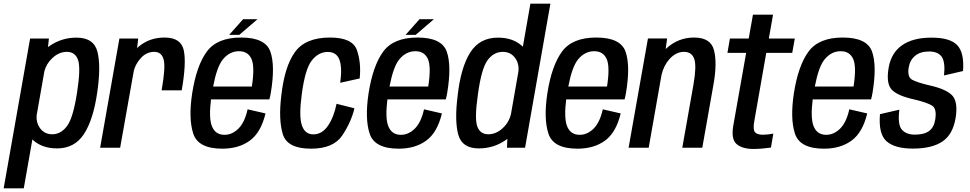

<svg xmlns="http://www.w3.org/2000/svg" viewBox="-78 -805 5287 1046"><path d="M-58 221 86 -595H188.5L183.5 -548.5Q189.5 -552.5 195.5 -557Q260 -600 338.5 -600Q433.5 -600 453 -522.5Q472.5 -445 452 -303.5Q430.5 -152.5 379.2 -74.5Q328 3.5 233 3.5Q154.5 3.5 104.5 -39.5Q101.5 -42.5 98.5 -45.5L51.5 221ZM121.5 -176Q118.5 -137 139 -108Q163.5 -73.5 207 -73.5Q253 -73.5 286.8 -117.8Q320.5 -162 342 -302.5Q362.5 -434 347.2 -478.2Q332 -522.5 286 -522.5Q242.5 -522.5 206 -487.5Q175 -458 164 -418Z M802.5 -313Q825 -440 813.5 -481.2Q802 -522.5 762.5 -522.5Q718.5 -522.5 687 -486Q660 -455 651 -419.5L576.5 0H467.5L572.5 -595H675L669 -543Q674.5 -548.5 680.5 -553.5Q738.5 -600.5 818.5 -600.5Q908.5 -600.5 923.2 -530.8Q938 -461 912 -313Z M1133 5Q1001.5 5 974.8 -77Q948 -159 969 -297Q992.5 -447.5 1048.8 -524Q1105 -600.5 1235.5 -600.5Q1367.5 -600.5 1394.8 -524Q1422 -447.5 1397.5 -300Q1394 -279 1389.5 -263.5H1071.5Q1059.5 -165 1075 -121.5Q1093 -70.5 1145 -70.5Q1186.5 -70.5 1220.8 -104.2Q1255 -138 1271 -209.5L1368.5 -187Q1343.5 -83 1283.2 -39Q1223 5 1133 5ZM1083 -333.5H1294Q1310.5 -439 1293 -481.5Q1274.5 -526 1224 -526Q1172.5 -526 1135.5 -480.5Q1103.5 -440.5 1083 -333.5ZM1170.5 -615 1246.5 -700.5H1325L1225.5 -615Z M1616.5 5Q1487 5 1462.8 -73.8Q1438.5 -152.5 1454.5 -284Q1472 -442.5 1529 -521.5Q1586 -600.5 1720 -600.5Q1842.5 -600.5 1866.5 -531.8Q1890.5 -463 1881.5 -377.5L1775.5 -354Q1787 -437.5 1771 -479.8Q1755 -522 1707.5 -522Q1657 -522 1620.2 -475Q1583.5 -428 1565.5 -287.5Q1550 -172 1566.5 -122.5Q1583 -73 1629 -73Q1676.5 -73 1708.8 -120Q1741 -167 1755.5 -239.5L1853 -215Q1835.5 -141 1787.2 -68Q1739 5 1616.5 5Z M2094 5Q1962.5 5 1935.8 -77Q1909 -159 1930 -297Q1953.5 -447.5 2009.8 -524Q2066 -600.5 2196.5 -600.5Q2328.5 -600.5 2355.8 -524Q2383 -447.5 2358.5 -300Q2355 -279 2350.5 -263.5H2032.5Q2020.5 -165 2036 -121.5Q2054 -70.5 2106 -70.5Q2147.5 -70.5 2181.8 -104.2Q2216 -138 2232 -209.5L2329.5 -187Q2304.5 -83 2244.2 -39Q2184 5 2094 5ZM2044 -333.5H2255Q2271.5 -439 2254 -481.5Q2235.5 -526 2185 -526Q2133.5 -526 2096.5 -480.5Q2064.5 -440.5 2044 -333.5ZM2131.5 -615 2207.5 -700.5H2286L2186.5 -615Z M2684 0 2686 -48.5Q2680 -44 2673.5 -39.5Q2609.5 3.5 2530.5 3.5Q2439 3.5 2418.5 -71.8Q2398 -147 2415 -282Q2432 -437 2483.5 -518.5Q2535 -600 2635 -600Q2714 -600 2763.5 -557Q2767 -554 2770.5 -550.5L2811.5 -785H2920.5L2782.5 0ZM2706 -185.5 2746 -413.5Q2751.5 -456 2729.5 -487.5Q2705 -522.5 2661.5 -522.5Q2611.5 -522.5 2578 -476.8Q2544.5 -431 2525.5 -290Q2506.5 -159 2522.2 -116.2Q2538 -73.5 2582.5 -73.5Q2626 -73.5 2662.5 -108.5Q2696.5 -141 2706 -185.5Z M3068 5Q2936.5 5 2909.8 -77Q2883 -159 2904 -297Q2927.5 -447.5 2983.8 -524Q3040 -600.5 3170.5 -600.5Q3302.5 -600.5 3329.8 -524Q3357 -447.5 3332.5 -300Q3329 -279 3324.5 -263.5H3006.5Q2994.5 -165 3010 -121.5Q3028 -70.5 3080 -70.5Q3121.5 -70.5 3155.8 -104.2Q3190 -138 3206 -209.5L3303.5 -187Q3278.5 -83 3218.2 -39Q3158 5 3068 5ZM3018 -333.5H3229Q3245.5 -439 3228 -481.5Q3209.5 -526 3159 -526Q3107.5 -526 3070.5 -480.5Q3038.5 -440.5 3018 -333.5Z M3346.5 0 3452 -595.5H3556.5L3548.5 -538Q3550.5 -539.5 3552 -541Q3616.5 -600.5 3703.5 -600.5Q3794.5 -600.5 3812 -530.8Q3829.5 -461 3809.5 -347.5L3748 0H3639L3700 -344.5Q3717.5 -445.5 3704.2 -484Q3691 -522.5 3648 -522.5Q3605 -522.5 3569.5 -483.5Q3538 -448.5 3526 -397.5L3456 0Z M4026.5 6.5Q3966 6.5 3935 -20Q3904 -46.5 3917 -121.5L3987 -517H3885L3898.5 -595H4001L4024 -725H4133.5L4110.5 -595H4252L4238 -517H4096.5L4031.5 -146Q4023 -99 4035 -85Q4047 -71 4077 -71Q4103.5 -71 4135 -77L4122 -1Q4069.5 6.5 4026.5 6.5Z M4411 5Q4279.5 5 4252.8 -77Q4226 -159 4247 -297Q4270.5 -447.5 4326.8 -524Q4383 -600.5 4513.5 -600.5Q4645.5 -600.5 4672.8 -524Q4700 -447.5 4675.5 -300Q4672 -279 4667.5 -263.5H4349.5Q4337.5 -165 4353 -121.5Q4371 -70.5 4423 -70.5Q4464.5 -70.5 4498.8 -104.2Q4533 -138 4549 -209.5L4646.5 -187Q4621.5 -83 4561.2 -39Q4501 5 4411 5ZM4361 -333.5H4572Q4588.5 -439 4571 -481.5Q4552.5 -526 4502 -526Q4450.5 -526 4413.5 -480.5Q4381.5 -440.5 4361 -333.5Z M4895 4.5Q4797.5 4.5 4752.2 -35Q4707 -74.5 4716 -183L4821.5 -207.5Q4811.5 -126 4835.2 -98.8Q4859 -71.5 4906 -71.5Q4957 -71.5 4983.8 -91.5Q5010.5 -111.5 5017 -153.5Q5026.5 -213 5000 -229.5Q4973.5 -246 4907.5 -262Q4814.5 -282 4781.5 -315Q4748.5 -348 4763 -434.5Q4776.5 -516.5 4836 -558.2Q4895.5 -600 4997 -600Q5097.5 -600 5136.8 -559Q5176 -518 5168.5 -418L5065 -394Q5072.5 -466.5 5052.5 -495.5Q5032.5 -524.5 4983 -524.5Q4935 -524.5 4906.8 -500.5Q4878.5 -476.5 4872.5 -437Q4864 -385 4892 -370.2Q4920 -355.5 4983 -340.5Q5075 -320.5 5108.8 -285.8Q5142.5 -251 5128 -161.5Q5113 -72 5055.8 -33.8Q4998.5 4.5 4895 4.5Z"/></svg>

Font: Anybody Medium
Style: Italic
Weight: 500
Italic angle: -10°
Designer: Tyler Finck
Foundry: Etcetera Type Company
Version: Version 1.010; ttfautohint (v1.8.3) -l 8 -r 50 -G 200 -x 14 